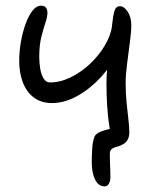

<svg xmlns="http://www.w3.org/2000/svg" viewBox="-20 -519 556 680"><path d="M350 141Q335 141 325 129.5Q315 118 310 98.5Q305 79 305 57Q305 34 306.5 8Q308 -18 315 -36Q320 -46 337.5 -53Q355 -60 381 -65L384 -7Q374 -31 368 -67Q362 -103 359.5 -144.5Q357 -186 357 -224Q357 -247 359.5 -275.5Q362 -304 365.5 -333.5Q369 -363 372.5 -389Q376 -415 377 -431Q380 -461 385 -479Q390 -497 405 -497Q419 -497 432 -478Q445 -459 445 -429Q445 -407 440 -369.5Q435 -332 430 -292.5Q425 -253 425 -224Q425 -187 428.5 -153.5Q432 -120 435 -94Q438 -68 438 -51Q438 -36 433 -26Q428 -16 419 -10Q410 -4 397 0Q379 4 374 10.5Q369 17 369 25Q369 39 369.5 54Q370 69 370.5 83.5Q371 98 371 109Q371 116 369 123.5Q367 131 362.5 136Q358 141 350 141ZM164 -154Q126 -154 100 -173.5Q74 -193 61 -227Q48 -261 48 -304Q48 -336 54 -370.5Q60 -405 70.5 -434Q81 -463 95 -481Q109 -499 126 -499Q133 -499 138 -496Q143 -493 145.5 -487.5Q148 -482 148 -474Q148 -460 141 -439Q134 -418 126.5 -388.5Q119 -359 119 -317Q119 -296 122.5 -275.5Q126 -255 134.5 -241Q143 -227 157 -227Q193 -227 230 -245Q267 -263 298.5 -292.5Q330 -322 351 -357.5Q372 -393 377 -427L397 -334Q375 -287 337.5 -246Q300 -205 254.5 -179.5Q209 -154 164 -154Z"/></svg>

Font: Shantell Sans Light
Style: Regular
Weight: 300
Designer: Stephen Nixon, Anya Danilova, Shantell Martin
Foundry: Arrow Type
Version: Version 1.011;[c5ecc13dd]